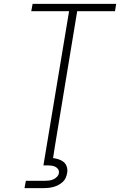

<svg xmlns="http://www.w3.org/2000/svg" viewBox="-20 -755 640 995"><path d="M222 0 338 -697H142L149 -735H582L576 -697H380L265 0ZM107 220 114 182H214Q224 182 235 180.5Q246 179 256.5 174.5Q267 170 275.5 161Q284 152 285 142Q287 131 281.5 122.5Q276 114 267 109.5Q258 105 247.5 103.5Q237 102 227 102H205L222 0H265L255 64Q270 66 285 71Q300 76 311 85.5Q322 95 326.5 110.5Q331 126 328 141Q326 154 320.5 166.5Q315 179 305 188Q295 197 283 203.5Q271 210 258 213.5Q245 217 232.5 218.5Q220 220 207 220Z"/></svg>

Font: Iosevka Curly XLtExObl
Style: Regular
Weight: 200
Width: 7
Italic angle: -9°
Monospace: yes
Designer: Belleve Invis
Foundry: Belleve Invis
Version: Version 11.0.1; ttfautohint (v1.8.3)